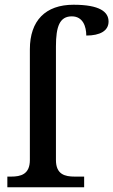

<svg xmlns="http://www.w3.org/2000/svg" viewBox="-20 -790 478 810"><path d="M11 0H335V-45H295C254 -45 216 -54 216 -115V-594C216 -679 232 -721 283 -721C330 -721 344 -678 344 -640C402 -640 438 -660 438 -699C438 -740 401 -770 290 -770C172 -770 106 -703 106 -582V-115C106 -54 67 -45 27 -45H11Z"/></svg>

Font: Noto Serif Thai Medium
Style: Regular
Weight: 500
Designer: Monotype Design Team
Foundry: Monotype Imaging Inc.
Version: Version 1.901;PS 001.901;hotconv 1.0.88;makeotf.lib2.5.64775